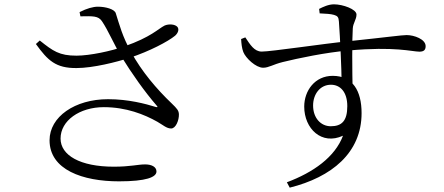

<svg xmlns="http://www.w3.org/2000/svg" viewBox="-20 -798 2040 883"><path d="M527.2 36C652.5 36 699.6 16.9 699.6 -9.4C699.6 -30.2 678 -41.9 647.5 -41.9C613.4 -41.9 580.1 -31.4 503.6 -31.4C347.9 -31.4 258.5 -84.1 258.5 -160.9C258.5 -242.9 345.6 -305.2 457.6 -305.2C560 -305.2 643.8 -271.8 703.5 -238.1C731.4 -222 746.3 -207.1 767.1 -207.1C788.6 -207.1 803.6 -245.2 802.8 -272.6C802 -289.9 793.8 -299 770 -322C700.7 -388 630.9 -470.2 583.2 -558.2C542.8 -629.5 528.7 -686.5 512.4 -737.2C507 -755.5 466.7 -767.2 430.3 -767.2C408 -767.2 379.2 -759.2 346 -742.3L349.8 -722.9C407 -723.8 432.3 -725.8 449.3 -699.8C476.8 -659.3 502.8 -597 536.3 -540.6C587.6 -457.6 645.2 -376.4 700.1 -312.9C707.2 -305 705 -303.6 695.1 -306.4C649.9 -320.3 571.6 -341.8 476.9 -341.8C324.2 -341.8 207.9 -260.8 207.9 -152.9C207.9 -17.1 360.4 36 527.2 36ZM331.9 -485C408.4 -485.2 515.4 -512.4 576.9 -532.3C667.9 -562.3 752.2 -606.8 785.2 -633.7C799 -646.1 804.8 -662.7 796.1 -674C784.9 -687.1 756.3 -688.7 737.2 -680.6C707.3 -665.6 675.2 -627.6 551.6 -584.5C491.9 -563.4 394.3 -542.2 332 -542C252.7 -541.8 223.5 -563.4 162.9 -611.7L145.1 -595.6C200.1 -519.1 236.9 -484.3 331.9 -485Z M1299.3 40.3 1312.4 65C1505.1 16.9 1642.9 -95 1642.9 -277.8C1642.9 -379.8 1602.5 -449.2 1510.1 -449.2C1428.1 -449.2 1379.1 -380.8 1379.1 -307.7C1379.1 -206.1 1459.4 -128.6 1557.4 -173.9C1520.6 -75.5 1420.7 -5.1 1299.3 40.3ZM1501.2 -217.4C1455.2 -217.4 1419.9 -255.6 1419.9 -312.8C1419.9 -364.2 1451.5 -408.3 1502.1 -408.3C1544.9 -408.3 1577.2 -374.8 1577.2 -309.9C1577.2 -241.3 1551.2 -217.4 1501.2 -217.4ZM1190.1 -486.5C1216.5 -486.5 1235.9 -501.8 1280.9 -512.8C1350.2 -529.8 1477.1 -556.8 1584.7 -565.9C1796.7 -585.1 1875.8 -560.4 1908.8 -560.4C1928.3 -560.4 1937.5 -567.5 1937.5 -585.8C1937.5 -617.7 1884.8 -636.7 1850.2 -636.7C1828.3 -636.7 1760.2 -627 1580 -608.1C1473.5 -597.8 1224.4 -560.4 1183.4 -560.8C1149.2 -561 1130.4 -592.9 1108.2 -626.1L1088.9 -618.5C1090 -598.7 1092.2 -575.8 1099 -558.7C1110 -530.8 1156.6 -486.5 1190.1 -486.5ZM1551 -423.1 1601.9 -374.3C1599.5 -472.2 1599 -619.9 1602.4 -666.9C1603.8 -692.5 1619.5 -707.8 1619.5 -731.3C1619.5 -755.6 1556.7 -778.1 1516.2 -778.1C1490.2 -778.1 1465.7 -766.1 1447.6 -757L1450.1 -736.5C1479.5 -735.3 1501.3 -733.8 1516.2 -729.5C1532.2 -724.7 1537.2 -719.3 1538.6 -699.3C1544.3 -623.7 1550.8 -476 1551 -423.1Z"/></svg>

Font: Source Han Serif TW VF
Style: Regular
Weight: 250
Designer: Ryoko NISHIZUKA 西塚涼子 (kana & ideographs); Frank Grießhammer (Latin, Greek & Cyrillic); Wenlong ZHANG 张文龙 (bopomofo); San
Foundry: Adobe
Version: Version 2.002;hotconv 1.1.0;makeotfexe 2.6.0